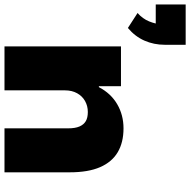

<svg xmlns="http://www.w3.org/2000/svg" viewBox="-42 -810 827 834"><g transform="rotate(90 371.0 -393.5)"><path d="M76 -536 11 -578Q36 -600 47.5 -628.5Q59 -657 59 -678L95 -657H-26V-787H149V-696Q149 -649 131 -608Q113 -567 76 -536ZM156 0V-506H329V-410H333Q360 -462 407 -489.5Q454 -517 512 -517Q573 -517 615.5 -492Q658 -467 680.5 -415.5Q703 -364 703 -283V0H512V-276Q512 -307 504 -325.5Q496 -344 481 -353Q466 -362 441 -362Q415 -362 393.5 -350Q372 -338 359.5 -315.5Q347 -293 347 -263V0Z"/></g></svg>

Font: Nunito Sans 7pt Black
Style: Regular
Weight: 900
Designer: Vernon Adams
Foundry: Vernon Adams
Version: Version 3.101;gftools[0.9.27]